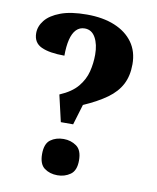

<svg xmlns="http://www.w3.org/2000/svg" viewBox="-83 -788 701 860"><g transform="rotate(10 268.0 -358.0)"><path d="M211 -229 183 -350Q237 -373 264 -405.5Q291 -438 300.5 -476Q310 -514 310 -553Q310 -600 293 -630.5Q276 -661 244 -661Q221 -661 205.5 -645Q190 -629 182.5 -598.5Q175 -568 175 -525Q107 -525 70 -542Q33 -559 33 -603Q33 -634 55 -661.5Q77 -689 123.5 -706.5Q170 -724 243 -724Q316 -724 369.5 -702Q423 -680 452.5 -639Q482 -598 482 -540Q482 -487 462 -448.5Q442 -410 400.5 -380Q359 -350 295 -322L267 -229ZM237 8Q202 8 177.5 -10Q153 -28 153 -74Q153 -121 177.5 -139Q202 -157 237 -157Q270 -157 295.5 -139Q321 -121 321 -74Q321 -28 295.5 -10Q270 8 237 8Z"/></g></svg>

Font: Noto Serif Khmer SemiCondensed ExtraBold
Style: Regular
Weight: 800
Width: 4
Designer: Danh Hong and the Monotype Design Team
Foundry: Monotype Imaging Inc.
Version: Version 2.004